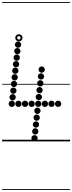

<svg xmlns="http://www.w3.org/2000/svg" viewBox="-25 -1349 689 1832"><path d="M304.6 0Q292 0 283.2 -8.7Q274.5 -17.4 274.5 -29.9Q274.5 -42.5 283.2 -51.2Q291.9 -60 304.4 -60Q317 -60 325.8 -51.3Q334.5 -42.6 334.5 -30.1Q334.5 -17.5 325.8 -8.8Q317.1 0 304.6 0ZM311.6 -65.5Q299 -65.5 290.2 -74.2Q281.5 -82.9 281.5 -95.4Q281.5 -108 290.2 -116.8Q298.9 -125.5 311.4 -125.5Q324 -125.5 332.8 -116.8Q341.5 -108.1 341.5 -95.6Q341.5 -83 332.8 -74.2Q324.1 -65.5 311.6 -65.5ZM318.1 -131Q305.5 -131 296.8 -139.7Q288 -148.4 288 -160.9Q288 -173.5 296.7 -182.2Q305.4 -191 317.9 -191Q330.5 -191 339.2 -182.3Q348 -173.6 348 -161.1Q348 -148.5 339.3 -139.8Q330.6 -131 318.1 -131ZM325.1 -196.5Q312.5 -196.5 303.8 -205.2Q295 -213.9 295 -226.4Q295 -239 303.7 -247.8Q312.4 -256.5 324.9 -256.5Q337.5 -256.5 346.2 -247.8Q355 -239.1 355 -226.6Q355 -214 346.3 -205.2Q337.6 -196.5 325.1 -196.5ZM332.1 -262Q319.5 -262 310.8 -270.7Q302 -279.4 302 -291.9Q302 -304.5 310.7 -313.2Q319.4 -322 331.9 -322Q344.5 -322 353.2 -313.3Q362 -304.6 362 -292.1Q362 -279.5 353.3 -270.8Q344.6 -262 332.1 -262ZM345.6 -393Q333 -393 324.2 -401.7Q315.5 -410.4 315.5 -422.9Q315.5 -435.5 324.2 -444.2Q332.9 -453 345.4 -453Q358 -453 366.8 -444.3Q375.5 -435.6 375.5 -423.1Q375.5 -410.5 366.8 -401.8Q358.1 -393 345.6 -393ZM352.6 -458.5Q340 -458.5 331.2 -467.2Q322.5 -475.9 322.5 -488.4Q322.5 -501 331.2 -509.8Q339.9 -518.5 352.4 -518.5Q365 -518.5 373.8 -509.8Q382.5 -501.1 382.5 -488.6Q382.5 -476 373.8 -467.2Q365.1 -458.5 352.6 -458.5ZM359.6 -524Q347 -524 338.2 -532.7Q329.5 -541.4 329.5 -553.9Q329.5 -566.5 338.2 -575.2Q346.9 -584 359.4 -584Q372 -584 380.8 -575.3Q389.5 -566.6 389.5 -554.1Q389.5 -541.5 380.8 -532.8Q372.1 -524 359.6 -524ZM366.1 -589.5Q353.5 -589.5 344.8 -598.2Q336 -606.9 336 -619.4Q336 -632 344.7 -640.8Q353.4 -649.5 365.9 -649.5Q378.5 -649.5 387.2 -640.8Q396 -632.1 396 -619.6Q396 -607 387.3 -598.2Q378.6 -589.5 366.1 -589.5ZM373.1 -655Q360.5 -655 351.8 -663.7Q343 -672.4 343 -684.9Q343 -697.5 351.7 -706.2Q360.4 -715 372.9 -715Q385.5 -715 394.2 -706.3Q403 -697.6 403 -685.1Q403 -672.5 394.3 -663.8Q385.6 -655 373.1 -655ZM95.6 -391Q83 -391 74.2 -399.7Q65.5 -408.4 65.5 -420.9Q65.5 -433.5 74.2 -442.2Q82.9 -451 95.4 -451Q108 -451 116.8 -442.3Q125.5 -433.6 125.5 -421.1Q125.5 -408.5 116.8 -399.8Q108.1 -391 95.6 -391ZM102.6 -454Q90 -454 81.2 -462.7Q72.5 -471.4 72.5 -483.9Q72.5 -496.5 81.2 -505.2Q89.9 -514 102.4 -514Q115 -514 123.8 -505.3Q132.5 -496.6 132.5 -484.1Q132.5 -471.5 123.8 -462.8Q115.1 -454 102.6 -454ZM108.6 -518Q96 -518 87.2 -526.7Q78.5 -535.4 78.5 -547.9Q78.5 -560.5 87.2 -569.2Q95.9 -578 108.4 -578Q121 -578 129.8 -569.3Q138.5 -560.6 138.5 -548.1Q138.5 -535.5 129.8 -526.8Q121.1 -518 108.6 -518ZM115.1 -581Q102.5 -581 93.8 -589.7Q85 -598.4 85 -610.9Q85 -623.5 93.7 -632.2Q102.4 -641 114.9 -641Q127.5 -641 136.2 -632.3Q145 -623.6 145 -611.1Q145 -598.5 136.3 -589.8Q127.6 -581 115.1 -581ZM121.1 -644Q108.5 -644 99.8 -652.7Q91 -661.4 91 -673.9Q91 -686.5 99.7 -695.2Q108.4 -704 120.9 -704Q133.5 -704 142.2 -695.3Q151 -686.6 151 -674.1Q151 -661.5 142.3 -652.8Q133.6 -644 121.1 -644ZM128.1 -706.5Q115.5 -706.5 106.8 -715.2Q98 -723.9 98 -736.4Q98 -749 106.7 -757.8Q115.4 -766.5 127.9 -766.5Q140.5 -766.5 149.2 -757.8Q158 -749.1 158 -736.6Q158 -724 149.3 -715.2Q140.6 -706.5 128.1 -706.5ZM134.6 -769Q122 -769 113.2 -777.7Q104.5 -786.4 104.5 -798.9Q104.5 -811.5 113.2 -820.2Q121.9 -829 134.4 -829Q147 -829 155.8 -820.3Q164.5 -811.6 164.5 -799.1Q164.5 -786.5 155.8 -777.8Q147.1 -769 134.6 -769ZM140.6 -831Q128 -831 119.2 -839.7Q110.5 -848.4 110.5 -860.9Q110.5 -873.5 119.2 -882.2Q127.9 -891 140.4 -891Q153 -891 161.8 -882.3Q170.5 -873.6 170.5 -861.1Q170.5 -848.5 161.8 -839.8Q153.1 -831 140.6 -831ZM147.1 -893Q134.5 -893 125.8 -901.7Q117 -910.4 117 -922.9Q117 -935.5 125.7 -944.2Q134.4 -953 146.9 -953Q159.5 -953 168.2 -944.3Q177 -935.6 177 -923.1Q177 -910.5 168.3 -901.8Q159.6 -893 147.1 -893ZM87.6 -328.5Q75 -328.5 66.2 -337.2Q57.5 -345.9 57.5 -358.4Q57.5 -371 66.2 -379.8Q74.9 -388.5 87.4 -388.5Q100 -388.5 108.8 -379.8Q117.5 -371.1 117.5 -358.6Q117.5 -346 108.8 -337.2Q100.1 -328.5 87.6 -328.5ZM151.1 -328.5Q138.5 -328.5 129.8 -337.2Q121 -345.9 121 -358.4Q121 -371 129.7 -379.8Q138.4 -388.5 150.9 -388.5Q163.5 -388.5 172.2 -379.8Q181 -371.1 181 -358.6Q181 -346 172.3 -337.2Q163.6 -328.5 151.1 -328.5ZM214.1 -328.5Q201.5 -328.5 192.8 -337.2Q184 -345.9 184 -358.4Q184 -371 192.7 -379.8Q201.4 -388.5 213.9 -388.5Q226.5 -388.5 235.2 -379.8Q244 -371.1 244 -358.6Q244 -346 235.3 -337.2Q226.6 -328.5 214.1 -328.5ZM277.1 -328.5Q264.5 -328.5 255.8 -337.2Q247 -345.9 247 -358.4Q247 -371 255.7 -379.8Q264.4 -388.5 276.9 -388.5Q289.5 -388.5 298.2 -379.8Q307 -371.1 307 -358.6Q307 -346 298.3 -337.2Q289.6 -328.5 277.1 -328.5ZM340.1 -328.5Q327.5 -328.5 318.8 -337.2Q310 -345.9 310 -358.4Q310 -371 318.7 -379.8Q327.4 -388.5 339.9 -388.5Q352.5 -388.5 361.2 -379.8Q370 -371.1 370 -358.6Q370 -346 361.3 -337.2Q352.6 -328.5 340.1 -328.5ZM403.6 -328.5Q391 -328.5 382.2 -337.2Q373.5 -345.9 373.5 -358.4Q373.5 -371 382.2 -379.8Q390.9 -388.5 403.4 -388.5Q416 -388.5 424.8 -379.8Q433.5 -371.1 433.5 -358.6Q433.5 -346 424.8 -337.2Q416.1 -328.5 403.6 -328.5ZM466.6 -328.5Q454 -328.5 445.2 -337.2Q436.5 -345.9 436.5 -358.4Q436.5 -371 445.2 -379.8Q453.9 -388.5 466.4 -388.5Q479 -388.5 487.8 -379.8Q496.5 -371.1 496.5 -358.6Q496.5 -346 487.8 -337.2Q479.1 -328.5 466.6 -328.5ZM529.6 -328.5Q517 -328.5 508.2 -337.2Q499.5 -345.9 499.5 -358.4Q499.5 -371 508.2 -379.8Q516.9 -388.5 529.4 -388.5Q542 -388.5 550.8 -379.8Q559.5 -371.1 559.5 -358.6Q559.5 -346 550.8 -337.2Q542.1 -328.5 529.6 -328.5ZM155.2 -953.5Q141 -953.5 130.8 -963.7Q120.5 -973.8 120.5 -988.2Q120.5 -1002.5 130.7 -1012.5Q140.8 -1022.5 155.2 -1022.5Q169.5 -1022.5 179.5 -1012.4Q189.5 -1002.4 189.5 -988.2Q189.5 -974 179.4 -963.8Q169.4 -953.5 155.2 -953.5ZM155.2 -971.5Q162 -971.5 166.8 -976.4Q171.5 -981.3 171.5 -988Q171.5 -995 166.7 -999.8Q161.9 -1004.5 155 -1004.5Q148.5 -1004.5 143.5 -999.8Q138.5 -995 138.5 -988Q138.5 -981.3 143.5 -976.4Q148.5 -971.5 155.2 -971.5ZM-5 455H644V463H-5ZM-5 -16H644V0H-5ZM-5 -549H644V-541H-5ZM-5 -1329H644V-1321H-5Z"/></svg>

Font: Edu SA Dotted Guide
Style: Regular
Weight: 400
Designer: Tina and Corey Anderson, Eben Sorkin, Mirko Velimirovic
Foundry: Google for Education
Version: Version 2.000